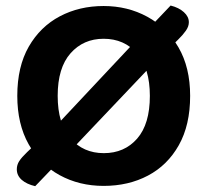

<svg xmlns="http://www.w3.org/2000/svg" viewBox="-20 -645 738 683"><path d="M189.6 -70.7 105.2 17.3Q75 10.3 57.4 -5.1Q39.8 -20.6 39.8 -42.8Q39.8 -58.5 48.4 -71.9Q57.1 -85.4 76.3 -103.7L111.8 -137.5ZM614.2 -504.7 580 -470.8 515.5 -550.2 586.9 -625.3Q616.2 -618 634 -601.9Q651.8 -585.8 651.8 -565.9Q651.8 -550.9 641.3 -536Q630.9 -521 614.2 -504.7ZM525.1 -418.5 221.1 -98.3 175.3 -193 458.9 -495.3ZM656.4 -304Q656.4 -200 616.1 -128.5Q575.8 -57 506.4 -20.4Q436.9 16.3 348.6 16.3Q262 16.3 192 -22Q122.1 -60.3 81.8 -132Q41.5 -203.7 41.5 -304Q41.5 -408 82.4 -479.2Q123.4 -550.3 192.9 -587Q262.3 -623.6 348.6 -623.6Q433.9 -623.6 503.7 -585.6Q573.5 -547.7 615 -476.3Q656.4 -405 656.4 -304ZM513.1 -304Q513.1 -402.2 467.6 -454.7Q422.2 -507.1 348.6 -507.1Q276.7 -507.1 231 -455.5Q185.2 -403.9 185.2 -304Q185.2 -204.8 230.8 -152.5Q276.4 -100.2 349.3 -100.2Q422.5 -100.2 467.8 -151.8Q513.1 -203.5 513.1 -304Z"/></svg>

Font: Baloo Tamma 2
Style: Regular
Weight: 400
Designer: Divya Kowshik, Shuchita Grover and Ek Type
Foundry: Ek Type
Version: Version 1.700